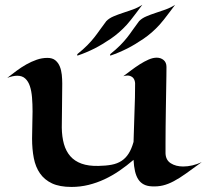

<svg xmlns="http://www.w3.org/2000/svg" viewBox="-20 -756 849 789"><path d="M809.1 -89.8Q772.5 -63 745.1 -43.5Q717.8 -23.9 694.3 -11.5Q670.9 1 649.4 6.1Q627.9 11.2 603 9.8Q584 8.8 570.6 1.7Q557.1 -5.4 548.3 -18.8Q539.6 -32.2 534.9 -52Q530.3 -71.8 528.8 -99.1Q501 -75.2 471.2 -54.7Q441.4 -34.2 409.4 -19.3Q377.4 -4.4 343.5 3.9Q309.6 12.2 273.9 12.2Q225.1 12.2 193.8 -2.4Q162.6 -17.1 144.3 -43.5Q126 -69.8 118.9 -106.4Q111.8 -143.1 111.8 -187Q111.8 -215.8 112.8 -243.7Q113.8 -271.5 113.8 -297.9Q113.8 -328.6 111.6 -355.5Q109.4 -382.3 102.8 -402.1Q96.2 -421.9 83.7 -433.3Q71.3 -444.8 50.8 -444.8Q33.7 -444.8 9.8 -436Q27.8 -450.2 47.6 -464.8Q67.4 -479.5 88.1 -491.2Q108.9 -502.9 130.6 -510.5Q152.3 -518.1 174.8 -518.1Q195.3 -518.1 207.3 -508.3Q219.2 -498.5 225.6 -483.2Q231.9 -467.8 233.9 -449Q235.8 -430.2 235.8 -412.1Q235.8 -363.8 234.9 -319.8Q233.9 -275.9 233.9 -231.9Q234.4 -193.8 242.7 -164.3Q251 -134.8 268.8 -114.3Q286.6 -93.8 315.2 -83.5Q343.8 -73.2 384.8 -74.2Q415.5 -74.7 438.7 -79.1Q461.9 -83.5 479.2 -94.7Q496.6 -106 508.5 -124.8Q520.5 -143.6 528.8 -172.9Q530.3 -237.8 532.7 -296.4Q535.2 -355 535.2 -413.1Q534.7 -424.8 529.3 -433.1Q524.9 -439.9 514.9 -443.8Q504.9 -447.8 486.8 -442.9Q501 -453.6 518.6 -466.8Q536.1 -480 554.4 -491.7Q572.8 -503.4 590.6 -511.2Q608.4 -519 624 -519Q640.6 -519 652.3 -509.3Q664.1 -499.5 664.1 -481Q664.1 -470.7 663.8 -444.6Q663.6 -418.5 662.8 -383.8Q662.1 -349.1 661.6 -310.1Q661.1 -271 660.6 -235.1Q660.2 -199.2 660.2 -169.9Q660.2 -140.6 660.2 -126Q661.1 -98.1 681.9 -85Q702.6 -71.8 732.9 -71.8Q751 -71.8 770.8 -76.4Q790.5 -81.1 809.1 -89.8ZM564.9 -736.3Q551.8 -718.8 539.6 -702.6Q529.3 -689 518.6 -675.3Q507.8 -661.6 501 -654.3Q470.2 -620.6 435.1 -596.7Q399.9 -572.8 369.1 -557.1Q333.5 -539.1 297.9 -527.3Q297.4 -528.8 297.4 -530.3Q297.4 -533.2 297.9 -533.7Q322.8 -553.7 338.6 -569.8Q354.5 -585.9 366.7 -601.3Q378.9 -616.7 390.1 -632.8Q401.4 -648.9 417 -669.4Q428.7 -681.2 446.5 -688.7Q464.4 -696.3 484.6 -702.9Q504.9 -709.5 525.9 -717Q546.9 -724.6 564.9 -736.3ZM699.7 -736.3Q686.5 -718.8 674.3 -702.6Q664.1 -689 653.3 -675.3Q642.6 -661.6 635.7 -654.3Q605 -620.6 569.8 -596.7Q534.7 -572.8 503.9 -557.1Q468.3 -539.1 433.1 -527.3Q432.6 -528.8 432.6 -530.3Q432.6 -533.2 433.1 -533.7Q458 -553.7 473.9 -569.8Q489.7 -585.9 502 -601.3Q514.2 -616.7 525.1 -632.8Q536.1 -648.9 551.8 -669.4Q563.5 -681.2 581.3 -688.7Q599.1 -696.3 619.4 -702.9Q639.6 -709.5 660.6 -717Q681.6 -724.6 699.7 -736.3Z"/></svg>

Font: Eagle Lake
Style: Regular
Weight: 400
Designer: Astigmatic (AOETI)
Foundry: Astigmatic (AOETI)
Version: Version 1.000